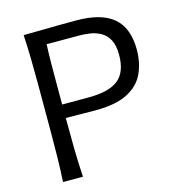

<svg xmlns="http://www.w3.org/2000/svg" viewBox="-111 -849 879 946"><g transform="rotate(-15 329.0 -376.0)"><path d="M94.2 0Q97.7 -62.5 98.9 -120.6Q100.1 -178.7 100.1 -248V-499.5Q100.1 -569.8 98.9 -627.9Q97.7 -686 94.2 -749.5Q142.1 -749.5 209.5 -751Q276.9 -752.4 362.8 -752.4Q490.7 -752.4 552.5 -699.7Q614.3 -647 614.3 -536.6Q614.3 -468.8 589.1 -415Q564 -361.3 504.2 -330.6Q444.3 -299.8 340.8 -299.8Q305.2 -299.8 262.7 -300.5Q220.2 -301.3 189 -301.3Q189 -221.2 190.2 -147.2Q191.4 -73.2 195.8 0ZM191.9 -676.8Q189.9 -630.9 189.5 -585Q189 -539.1 189 -486.3V-370.1H324.7Q428.2 -370.1 475.8 -408.2Q523.4 -446.3 523.4 -534.2Q523.4 -582.5 508.1 -611.1Q492.7 -639.6 467.5 -653.8Q442.4 -668 413.6 -672.4Q384.8 -676.8 357.4 -676.8Z"/></g></svg>

Font: Pinar-DS2-FD Regular
Style: Regular
Weight: 400
Designer: Amin Abedi
Version: Version 2.000